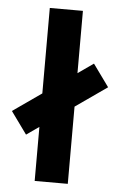

<svg xmlns="http://www.w3.org/2000/svg" viewBox="-51 -737 484 774"><g transform="rotate(5 190.5 -350.0)"><path d="M68 -183 3 -273 316 -492 381 -402ZM119 0V-700H253V0Z"/></g></svg>

Font: Titillium Web
Style: Bold
Weight: 700
Designer: Mohamed Gaber, Accademia di Belle Arti di Urbino
Foundry: Kief Type Foundry, Accademia di Belle Arti di Urbino
Version: Version 3.000